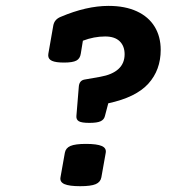

<svg xmlns="http://www.w3.org/2000/svg" viewBox="-20 -640 640 665"><path d="M536.6 -467.3Q536.6 -397.5 493.7 -350.1Q450.7 -302.7 355 -282.2L343.3 -237.8Q340.3 -225.6 328.4 -220Q316.4 -214.4 289.6 -214.4Q262.7 -214.4 253.2 -220Q243.7 -225.6 244.6 -237.8L252.9 -339.4Q254.4 -360.8 272 -364.3L327.1 -374Q368.7 -381.3 390.1 -400.9Q411.6 -420.4 411.6 -452.1Q411.6 -480.5 394.5 -497.1Q377.4 -513.7 344.2 -513.7Q305.7 -513.7 267.1 -499L259.8 -454.1Q257.3 -437 244.6 -430.2Q231.9 -423.3 201.7 -423.3Q173.3 -423.3 160.2 -429.2Q147 -435.1 147 -448.2Q147 -452.1 147.5 -454.1L164.6 -551.8Q168.5 -572.8 189.9 -581.5Q279.3 -619.6 356 -619.6Q413.1 -619.6 453.9 -600.8Q494.6 -582 515.6 -547.6Q536.6 -513.2 536.6 -467.3ZM346.2 -110.8 331.1 -25.9Q328.1 -9.3 311.5 -2.2Q294.9 4.9 257.8 4.9Q219.7 4.9 203.1 -2.4Q186.5 -9.8 189.5 -25.9L204.6 -110.8Q207.5 -127.4 224.1 -134.5Q240.7 -141.6 277.8 -141.6Q315.9 -141.6 332.5 -134.3Q349.1 -127 346.2 -110.8Z"/></svg>

Font: Courier Prime
Style: Bold Italic
Weight: 700
Italic angle: -10°
Designer: Alan Dague-Greene
Foundry: Quote-Unquote Apps
Version: Version 3.018